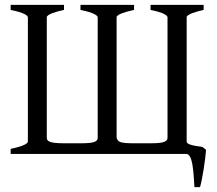

<svg xmlns="http://www.w3.org/2000/svg" viewBox="-20 -635 894 792"><path d="M830 -17 815 -29C765 -35 750 -42 750 -51V-564C750 -576 791 -588 820 -594V-615H601V-594C657 -583 671 -570 671 -564V-68C671 -54 663 -44 604 -44H532C473 -44 465 -50 461 -68V-564C461 -576 503 -588 533 -594V-615H312V-594C368 -583 383 -570 383 -564V-68C383 -54 377 -44 315 -44H244C179 -44 173 -54 173 -68V-564C173 -576 214 -588 244 -594V-615H24V-594C80 -583 95 -570 95 -564V-51C95 -45 83 -33 24 -21V0H748C775 0 778 71 782 137H805C814 109 827 25 830 -17Z"/></svg>

Font: Temporarium
Style: Regular
Weight: 400
Version: Version 1.1